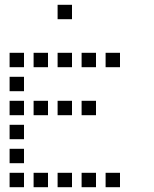

<svg xmlns="http://www.w3.org/2000/svg" viewBox="-20 -800 640 800"><path d="M221 -780Q220 -780 220 -780Q220 -780 220 -779V-721Q220 -720 220 -720Q220 -720 221 -720H279Q280 -720 280 -720Q280 -720 280 -721V-779Q280 -780 280 -780Q280 -780 279 -780ZM21 -580Q20 -580 20 -580Q20 -580 20 -579V-521Q20 -520 20 -520Q20 -520 21 -520H79Q80 -520 80 -520Q80 -520 80 -521V-579Q80 -580 80 -580Q80 -580 79 -580ZM121 -580Q120 -580 120 -580Q120 -580 120 -579V-521Q120 -520 120 -520Q120 -520 121 -520H179Q180 -520 180 -520Q180 -520 180 -521V-579Q180 -580 180 -580Q180 -580 179 -580ZM221 -580Q220 -580 220 -580Q220 -580 220 -579V-521Q220 -520 220 -520Q220 -520 221 -520H279Q280 -520 280 -520Q280 -520 280 -521V-579Q280 -580 280 -580Q280 -580 279 -580ZM321 -580Q320 -580 320 -580Q320 -580 320 -579V-521Q320 -520 320 -520Q320 -520 321 -520H379Q380 -520 380 -520Q380 -520 380 -521V-579Q380 -580 380 -580Q380 -580 379 -580ZM421 -580Q420 -580 420 -580Q420 -580 420 -579V-521Q420 -520 420 -520Q420 -520 421 -520H479Q480 -520 480 -520Q480 -520 480 -521V-579Q480 -580 480 -580Q480 -580 479 -580ZM21 -480Q20 -480 20 -480Q20 -480 20 -479V-421Q20 -420 20 -420Q20 -420 21 -420H79Q80 -420 80 -420Q80 -420 80 -421V-479Q80 -480 80 -480Q80 -480 79 -480ZM21 -380Q20 -380 20 -380Q20 -380 20 -379V-321Q20 -320 20 -320Q20 -320 21 -320H79Q80 -320 80 -320Q80 -320 80 -321V-379Q80 -380 80 -380Q80 -380 79 -380ZM121 -380Q120 -380 120 -380Q120 -380 120 -379V-321Q120 -320 120 -320Q120 -320 121 -320H179Q180 -320 180 -320Q180 -320 180 -321V-379Q180 -380 180 -380Q180 -380 179 -380ZM221 -380Q220 -380 220 -380Q220 -380 220 -379V-321Q220 -320 220 -320Q220 -320 221 -320H279Q280 -320 280 -320Q280 -320 280 -321V-379Q280 -380 280 -380Q280 -380 279 -380ZM321 -380Q320 -380 320 -380Q320 -380 320 -379V-321Q320 -320 320 -320Q320 -320 321 -320H379Q380 -320 380 -320Q380 -320 380 -321V-379Q380 -380 380 -380Q380 -380 379 -380ZM21 -280Q20 -280 20 -280Q20 -280 20 -279V-221Q20 -220 20 -220Q20 -220 21 -220H79Q80 -220 80 -220Q80 -220 80 -221V-279Q80 -280 80 -280Q80 -280 79 -280ZM21 -180Q20 -180 20 -180Q20 -180 20 -179V-121Q20 -120 20 -120Q20 -120 21 -120H79Q80 -120 80 -120Q80 -120 80 -121V-179Q80 -180 80 -180Q80 -180 79 -180ZM21 -80Q20 -80 20 -80Q20 -80 20 -79V-21Q20 -20 20 -20Q20 -20 21 -20H79Q80 -20 80 -20Q80 -20 80 -21V-79Q80 -80 80 -80Q80 -80 79 -80ZM121 -80Q120 -80 120 -80Q120 -80 120 -79V-21Q120 -20 120 -20Q120 -20 121 -20H179Q180 -20 180 -20Q180 -20 180 -21V-79Q180 -80 180 -80Q180 -80 179 -80ZM221 -80Q220 -80 220 -80Q220 -80 220 -79V-21Q220 -20 220 -20Q220 -20 221 -20H279Q280 -20 280 -20Q280 -20 280 -21V-79Q280 -80 280 -80Q280 -80 279 -80ZM321 -80Q320 -80 320 -80Q320 -80 320 -79V-21Q320 -20 320 -20Q320 -20 321 -20H379Q380 -20 380 -20Q380 -20 380 -21V-79Q380 -80 380 -80Q380 -80 379 -80ZM421 -80Q420 -80 420 -80Q420 -80 420 -79V-21Q420 -20 420 -20Q420 -20 421 -20H479Q480 -20 480 -20Q480 -20 480 -21V-79Q480 -80 480 -80Q480 -80 479 -80Z"/></svg>

Font: Doto Medium
Style: Regular
Weight: 500
Monospace: yes
Version: Version 1.000